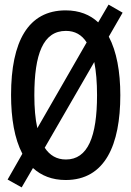

<svg xmlns="http://www.w3.org/2000/svg" viewBox="-20 -771 570 833"><path d="M74 42 123 -42C159 -9 206 10 265 10C436 10 502 -143 502 -358C502 -460 486 -548 452 -612L512 -716L451 -751L406 -674C371 -707 324 -726 265 -726C102 -726 28 -591 28 -359C28 -257 43 -169 77 -104L13 8ZM129 -358C129 -536 167 -637 266 -637C305 -637 335 -620 356 -587L142 -215C133 -255 129 -303 129 -358ZM266 -79C226 -79 196 -97 174 -130L389 -502C397 -462 401 -414 401 -358C401 -178 361 -79 266 -79Z"/></svg>

Font: Noto Sans Mono Condensed Medium
Style: Regular
Weight: 500
Width: 3
Designer: Monotype Design Team
Foundry: Monotype Imaging Inc.
Version: Version 2.014